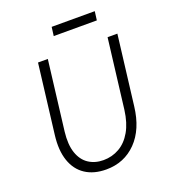

<svg xmlns="http://www.w3.org/2000/svg" viewBox="-156 -980 978 1105"><g transform="rotate(-20 333.0 -427.5)"><path d="M305 12Q229 12 177.5 -22Q126 -56 104 -120.5Q82 -185 93 -275L145 -701H205L153 -275Q144 -198 161.5 -146.5Q179 -95 217.5 -69.5Q256 -44 308 -44Q361 -44 405.5 -69.5Q450 -95 479.5 -146.5Q509 -198 519 -275L571 -701H631L579 -275Q563 -139 489 -63.5Q415 12 305 12ZM282 -813 289 -867H553L546 -813Z"/></g></svg>

Font: Inclusive Sans Light
Style: Italic
Weight: 300
Italic angle: -7°
Designer: Olivia King
Foundry: Olivia King
Version: Version 2.004